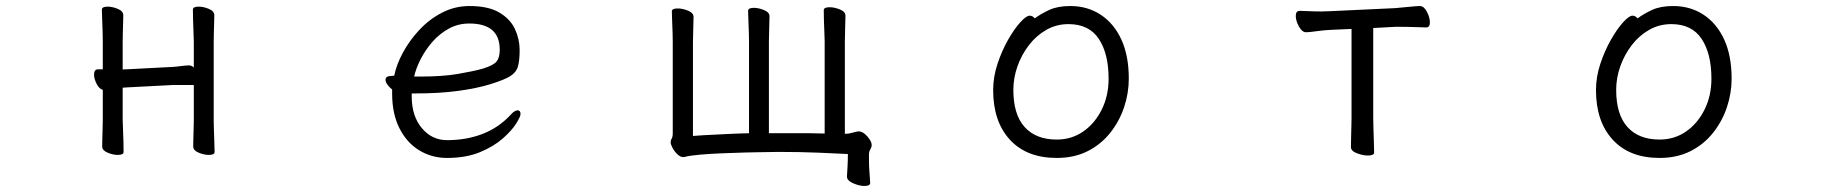

<svg xmlns="http://www.w3.org/2000/svg" viewBox="-20 -506 6040 637"><path d="M623 -224H554L400 -216Q397 -216 393.5 -215.5Q390 -215 387 -215V-108Q387 -102 388 -81Q389 -60 389.5 -37Q390 -14 390 -2Q390 8 371 8Q355 8 337 0.5Q319 -7 319 -20Q319 -28 319.5 -46.5Q320 -65 320.5 -83Q321 -101 321 -108V-208Q309 -211 300.5 -228Q292 -245 292 -258Q292 -276 305 -276H321V-367Q321 -377 320.5 -398Q320 -419 319 -441Q318 -463 318 -474Q318 -484 337 -484Q353 -484 371 -476.5Q389 -469 389 -456Q389 -448 388.5 -431.5Q388 -415 387.5 -397Q387 -379 387 -367V-275Q390 -276 393.5 -276Q397 -276 399 -276L553 -284Q568 -285 582.5 -287Q597 -289 607 -289Q616 -289 623 -282V-367Q623 -377 622 -398Q621 -419 620.5 -441Q620 -463 620 -474Q620 -484 639 -484Q655 -484 673 -476.5Q691 -469 691 -456Q691 -448 690.5 -431.5Q690 -415 689.5 -397Q689 -379 689 -367V-108Q689 -102 689.5 -81Q690 -60 691 -37Q692 -14 692 -2Q692 8 673 8Q657 8 639 0.5Q621 -7 621 -20Q621 -28 621.5 -46.5Q622 -65 622.5 -83Q623 -101 623 -108Z M1346 -196V-186Q1346 -121 1379.5 -81Q1413 -41 1463 -41Q1527 -41 1580.5 -61.5Q1634 -82 1674 -125Q1681 -133 1687 -136.5Q1693 -140 1697 -140Q1707 -140 1707 -128Q1707 -119 1692.5 -96Q1678 -73 1648 -46.5Q1618 -20 1572 -1Q1526 18 1463 18Q1412 18 1370.5 -7.5Q1329 -33 1305 -81Q1281 -129 1281 -195V-209Q1272 -216 1265.5 -225Q1259 -234 1259 -241Q1259 -254 1278 -254Q1279 -254 1283 -254.5Q1287 -255 1288 -255Q1295 -291 1316.5 -331Q1338 -371 1371 -406.5Q1404 -442 1446.5 -464Q1489 -486 1538 -486Q1600 -486 1636.5 -464.5Q1673 -443 1688.5 -409.5Q1704 -376 1704 -340Q1704 -306 1698.5 -286Q1693 -266 1673 -253.5Q1653 -241 1608 -227Q1563 -213 1500.5 -204.5Q1438 -196 1359 -196ZM1374 -252Q1448 -252 1498 -260.5Q1548 -269 1581 -278Q1617 -289 1627.5 -302Q1638 -315 1638 -341Q1638 -428 1537 -428Q1500 -428 1469 -411Q1438 -394 1414.5 -367Q1391 -340 1375.5 -309.5Q1360 -279 1354 -252Z M2867 101Q2867 111 2848 111Q2831 111 2810.5 102Q2790 93 2790 80V79Q2791 62 2792 44Q2793 26 2793 5Q2755 3 2694.5 0.5Q2634 -2 2563 -2Q2547 -2 2531 -1.5Q2515 -1 2498 -1Q2484 -1 2451 0Q2418 1 2378.5 2.5Q2339 4 2303.5 7Q2268 10 2250 15H2246Q2237 15 2227.5 6Q2218 -3 2211.5 -15Q2205 -27 2205 -34Q2205 -41 2208.5 -46.5Q2212 -52 2212 -64V-366Q2212 -376 2211.5 -395.5Q2211 -415 2210 -436Q2209 -457 2209 -468Q2209 -478 2228 -478Q2245 -478 2263 -470.5Q2281 -463 2281 -450Q2281 -438 2280 -411Q2279 -384 2279 -366V-55Q2287 -56 2316 -57.5Q2345 -59 2385 -61Q2425 -63 2465 -64V-368Q2465 -378 2464.5 -397.5Q2464 -417 2463 -438Q2462 -459 2462 -470Q2462 -480 2481 -480Q2497 -480 2515 -472.5Q2533 -465 2533 -452Q2533 -440 2532 -413Q2531 -386 2531 -368V-64H2621Q2644 -64 2667.5 -64Q2691 -64 2716 -63V-370Q2716 -380 2715 -399.5Q2714 -419 2713.5 -440Q2713 -461 2713 -472Q2713 -482 2732 -482Q2749 -482 2767 -474.5Q2785 -467 2785 -454Q2785 -442 2784 -415Q2783 -388 2783 -370V-62Q2796 -62 2807.5 -65.5Q2819 -69 2827 -70H2829Q2843 -70 2857.5 -53.5Q2872 -37 2872 -25Q2872 -18 2867.5 -10.5Q2863 -3 2863 7V25Q2863 46 2864.5 63.5Q2866 81 2867 100Z M3413 -445Q3433 -460 3461 -473Q3489 -486 3531 -486Q3588 -486 3632 -457Q3676 -428 3700.5 -374.5Q3725 -321 3725 -245Q3725 -197 3709.5 -150.5Q3694 -104 3663.5 -65.5Q3633 -27 3588.5 -4.5Q3544 18 3486 18Q3386 18 3330.5 -42.5Q3275 -103 3275 -207Q3275 -251 3289.5 -294.5Q3304 -338 3324.5 -374Q3345 -410 3365 -432Q3385 -454 3396 -454Q3406 -454 3413 -445ZM3486 -43Q3535 -43 3573.5 -69.5Q3612 -96 3635 -142Q3658 -188 3658 -245Q3658 -328 3625.5 -377Q3593 -426 3525 -426Q3485 -426 3451.5 -407Q3418 -388 3393.5 -356Q3369 -324 3355.5 -285.5Q3342 -247 3342 -208Q3342 -126 3379.5 -84.5Q3417 -43 3486 -43Z M4464 -410 4396 -407Q4372 -406 4348 -402.5Q4324 -399 4313 -399Q4300 -399 4289.5 -418Q4279 -437 4279 -453Q4279 -470 4292 -470Q4300 -470 4320.5 -469Q4341 -468 4364 -468Q4372 -468 4380 -468.5Q4388 -469 4395 -469L4608 -479Q4633 -481 4657 -483.5Q4681 -486 4691 -486Q4704 -486 4714 -467Q4724 -448 4724 -432Q4724 -415 4712 -415Q4703 -415 4677.5 -416Q4652 -417 4626 -417H4609L4536 -413V-115Q4536 -109 4536.5 -86Q4537 -63 4538 -38Q4539 -13 4539 0Q4539 10 4518 10Q4502 10 4482 2.5Q4462 -5 4462 -18Q4462 -26 4462.5 -46.5Q4463 -67 4463.5 -87.5Q4464 -108 4464 -115Z M5413 -445Q5433 -460 5461 -473Q5489 -486 5531 -486Q5588 -486 5632 -457Q5676 -428 5700.5 -374.5Q5725 -321 5725 -245Q5725 -197 5709.5 -150.5Q5694 -104 5663.5 -65.5Q5633 -27 5588.5 -4.5Q5544 18 5486 18Q5386 18 5330.5 -42.5Q5275 -103 5275 -207Q5275 -251 5289.5 -294.5Q5304 -338 5324.5 -374Q5345 -410 5365 -432Q5385 -454 5396 -454Q5406 -454 5413 -445ZM5486 -43Q5535 -43 5573.5 -69.5Q5612 -96 5635 -142Q5658 -188 5658 -245Q5658 -328 5625.5 -377Q5593 -426 5525 -426Q5485 -426 5451.5 -407Q5418 -388 5393.5 -356Q5369 -324 5355.5 -285.5Q5342 -247 5342 -208Q5342 -126 5379.5 -84.5Q5417 -43 5486 -43Z"/></svg>

Font: Moon Stars Kai T
Style: Regular
Weight: 400
Designer: GuiWonder
Version: Version 1.101